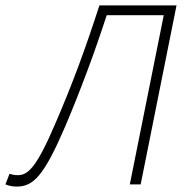

<svg xmlns="http://www.w3.org/2000/svg" viewBox="-66 -679 698 707"><path d="M-4 8C57 8 96 -32 174 -213C232 -350 282 -485 327 -623H537L412 0H452L584 -659H300C249 -501 201 -370 136 -220C67 -59 36 -34 -1 -34C-13 -34 -21 -36 -31 -39L-46 0C-32 6 -17 8 -4 8Z"/></svg>

Font: Source Sans Pro Light
Style: Italic
Weight: 300
Italic angle: -11°
Designer: Paul D. Hunt
Foundry: Adobe Systems Incorporated
Version: Version 3.006;hotconv 1.0.111;makeotfexe 2.5.65597